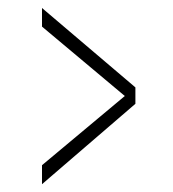

<svg xmlns="http://www.w3.org/2000/svg" viewBox="-20 -508 432 480"><path d="M85 -47.5V-95L292 -268L85 -441.5V-488L318.5 -289.5V-248.5Z"/></svg>

Font: Imbue 10pt ExtraBold
Style: Regular
Weight: 800
Designer: Tyler Finck
Foundry: Etcetera Type Company
Version: Version 1.102; ttfautohint (v1.8.3)